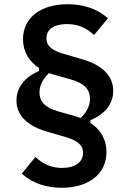

<svg xmlns="http://www.w3.org/2000/svg" viewBox="-20 -730 614 909"><path d="M484 -10C484 -72 455 -117 408 -148V-161C481 -191 516 -241 516 -300C516 -362 476 -420 364 -451L292 -472C230 -489 200 -509 200 -548C200 -594 239 -616 297 -616C353 -616 391 -596 425 -564L491 -643C436 -693 367 -710 300 -710C176 -710 89 -649 89 -544C89 -483 119 -438 165 -408V-394C93 -363 58 -313 58 -254C58 -193 97 -136 209 -105L281 -84C343 -67 373 -46 373 -6C373 39 334 65 274 65C223 65 182 46 148 13L83 92C137 141 206 159 273 159C398 159 484 95 484 -10ZM406 -262C406 -227 389 -198 362 -171C351 -175 340 -179 329 -182L258 -202C189 -221 167 -252 167 -292C167 -328 184 -357 212 -384C222 -380 233 -377 244 -374L315 -354C384 -335 406 -303 406 -262Z"/></svg>

Font: IBM Plex Devanagari Medium
Style: Regular
Weight: 600
Designer: Mike Abbink, Paul van der Laan, Pieter van Rosmalen, Erin McLaughlin
Foundry: Bold Monday
Version: Version 1.0